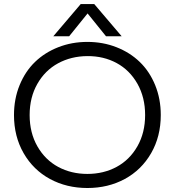

<svg xmlns="http://www.w3.org/2000/svg" viewBox="-20 -923 872 958"><path d="M246.1 -742.2 382.8 -902.8H450.2L586.9 -742.2H508.8L417 -856L325.2 -742.2ZM49.8 -349.1Q49.8 -429.7 77.9 -498.3Q106 -566.9 154.8 -614Q203.6 -661.1 271 -687.5Q338.4 -713.9 416 -713.9Q493.7 -713.9 561 -687.5Q628.4 -661.1 677.2 -614Q726.1 -566.9 754.2 -498.3Q782.2 -429.7 782.2 -349.1Q782.2 -242.2 734.1 -158.7Q686 -75.2 602.8 -30Q519.5 15.1 416 15.1Q312.5 15.1 229.2 -30Q146 -75.2 97.9 -158.7Q49.8 -242.2 49.8 -349.1ZM704.1 -349.1Q704.1 -437 665.8 -504.9Q627.4 -572.8 562.3 -608.2Q497.1 -643.6 416 -643.1Q335 -642.6 269.8 -607.2Q204.6 -571.8 166.3 -504.4Q127.9 -437 127.9 -349.1Q127.9 -260.3 166.7 -192.6Q205.6 -125 270.5 -90.1Q335.4 -55.2 416 -55.2Q496.6 -55.2 561.5 -90.1Q626.5 -125 665.3 -192.6Q704.1 -260.3 704.1 -349.1Z"/></svg>

Font: Prompt Light
Style: Regular
Weight: 300
Designer: Katatrad Team
Foundry: CadsonDemak
Version: Version 1.000;PS 001.000;hotconv 1.0.88;makeotf.lib2.5.64775